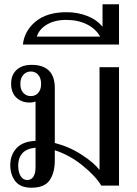

<svg xmlns="http://www.w3.org/2000/svg" viewBox="-20 -867 638 897"><path d="M536 -553V0H453Q427 -44 366 -93.5Q305 -143 236 -165V-118Q236 -60 212 -25Q188 10 127 10Q75 10 51.5 -20.5Q28 -51 28 -96Q28 -142 56.5 -174Q85 -206 146 -209V-393Q137 -388 117 -388Q81 -388 56.5 -411Q32 -434 32 -476Q32 -517 57.5 -540.5Q83 -564 127 -564Q236 -564 236 -456V-199Q303 -182 361 -144.5Q419 -107 445 -73V-553ZM172 -475Q172 -502 158.5 -517.5Q145 -533 124 -533Q103 -533 89 -517.5Q75 -502 75 -475Q75 -448 89 -433Q103 -418 124 -418Q145 -418 158.5 -433Q172 -448 172 -475ZM146 -85V-177Q104 -173 84.5 -151Q65 -129 65 -94Q65 -64 76 -45Q87 -26 107 -26Q126 -26 136 -41.5Q146 -57 146 -85Z M291 -810Q343 -810 387.5 -792.5Q432 -775 459 -742V-847H536V-659H87Q94 -723 146.5 -766.5Q199 -810 291 -810ZM448 -696Q427 -733 385.5 -753.5Q344 -774 289 -774Q236 -774 199.5 -752.5Q163 -731 152 -696Z"/></svg>

Font: Trirong
Style: Regular
Weight: 400
Designer: Katatrad Team
Foundry: CadsonDemak
Version: Version 1.001